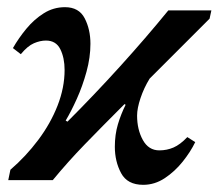

<svg xmlns="http://www.w3.org/2000/svg" viewBox="-20 -502 609 535"><path d="M127 0H3L9 -29Q52 -66 86.5 -112Q121 -158 140.5 -208Q160 -258 160 -307Q160 -341 148 -365Q136 -389 108 -389Q92 -389 74.5 -381.5Q57 -374 38 -351L16 -368Q32 -396 53.5 -422Q75 -448 102 -465Q129 -482 161 -482Q200 -482 216 -451Q232 -420 232 -380Q232 -342 221 -302Q210 -262 194 -226.5Q178 -191 163 -166L168 -163Q243 -238 315 -317.5Q387 -397 449 -473H569L564 -450L397 -283Q381 -257 371.5 -228.5Q362 -200 362 -180Q362 -141 378 -112Q394 -83 424 -83Q445 -83 463.5 -91Q482 -99 502 -120L524 -106Q511 -79 489 -51.5Q467 -24 439 -5.5Q411 13 379 13Q335 13 317.5 -19.5Q300 -52 300 -93Q300 -127 308.5 -155.5Q317 -184 330 -210L327 -212Q263 -148 216 -99.5Q169 -51 127 0Z"/></svg>

Font: STIX Two Text SemiBold
Style: Italic
Weight: 600
Italic angle: -12°
Designer: Ross Mills, John Hudson & Paul Hanslow, Tiro Typeworks Ltd; with prior portions MicroPress Inc. and Coen Hoffman, Elsevi
Foundry: Tiro Typeworks Ltd
Version: Version 2.13 b171